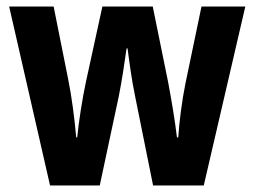

<svg xmlns="http://www.w3.org/2000/svg" viewBox="-20 -567 778 587"><path d="M393 -273 448 0H603L730 -547H596L547 -312C536 -258 528 -194 525 -147H521C515 -198 504 -263 494 -316L447 -547H293L243 -318C231 -262 221 -196 216 -147H213C208 -204 199 -274 188 -327L144 -547H8L133 0H285L343 -272C352 -316 361 -376 367 -419H370C375 -380 383 -320 393 -273Z"/></svg>

Font: Noto Sans Hebrew Condensed
Style: Bold
Weight: 700
Width: 3
Designer: Monotype Design Team
Foundry: Monotype Imaging Inc.
Version: Version 2.004